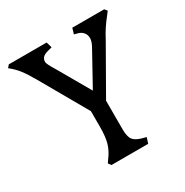

<svg xmlns="http://www.w3.org/2000/svg" viewBox="-152 -775 870 901"><g transform="rotate(-30 283.0 -325.0)"><path d="M186 -15 197 -31Q220 -61 230 -94Q240 -127 240 -182V-267L95 -521Q69 -566 50 -590.5Q31 -615 4 -636L16 -650H221L230 -619L211 -614Q189 -609 179 -599.5Q169 -590 169 -574Q169 -563 197 -518L296 -346L397 -529Q408 -551 408 -566Q408 -585 397 -597.5Q386 -610 370 -614L351 -619L360 -650H533L544 -636L531 -619Q493 -572 468 -523L326 -274V-120Q326 -79 339 -62Q352 -45 387 -36L406 -31L396 0H197Z"/></g></svg>

Font: Kurale
Style: Regular
Weight: 400
Designer: Eduardo Rodriguez Tunni
Foundry: Eduardo Rodriguez Tunni
Version: Version 2.000